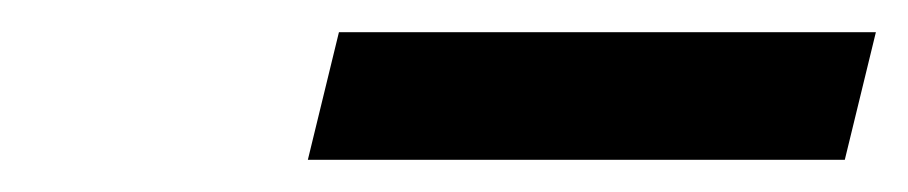

<svg xmlns="http://www.w3.org/2000/svg" viewBox="-20 -684 558 118"><path d="M169.2 -585.8 188.3 -664.2H518.3L499.2 -585.8Z"/></svg>

Font: Funnel Sans Medium
Style: Italic
Weight: 500
Italic angle: -14.036°
Version: Version 1.000; Beta; Release 5; Build 24; ttfautohint (v1.8.